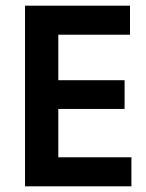

<svg xmlns="http://www.w3.org/2000/svg" viewBox="-20 -655 513 675"><path d="M442 0H68V-635H437V-533H185V-373H418V-272H185V-102H442Z"/></svg>

Font: Gemunu Libre
Style: Bold
Weight: 700
Designer: Puspanada Ekanayake, Sola Matas, Pathum Egodawatta, Kosala Senevirathne
Foundry: mooniak
Version: Version 1.100